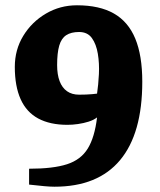

<svg xmlns="http://www.w3.org/2000/svg" viewBox="-20 -689 604 726"><path d="M186 17Q170 17 148 15Q126 13 90 9V-51Q181 -51 233.5 -68Q286 -85 312 -127.5Q338 -170 347 -245Q334 -235 315 -229Q296 -223 275 -220Q254 -217 235 -217Q169 -217 124.5 -241Q80 -265 58 -314Q36 -363 36 -436Q36 -501 68 -553.5Q100 -606 153.5 -637.5Q207 -669 271 -669Q356 -669 410.5 -638Q465 -607 491.5 -543Q518 -479 518 -380Q518 -184 434 -83.5Q350 17 186 17ZM279 -331Q292 -331 305 -331.5Q318 -332 329 -333Q340 -334 347 -335Q352 -369 354 -409Q356 -449 350 -485.5Q344 -522 327.5 -545Q311 -568 279 -568Q249 -568 230.5 -556Q212 -544 204 -516.5Q196 -489 196 -443Q196 -407 205.5 -382Q215 -357 233.5 -344Q252 -331 279 -331Z"/></svg>

Font: Faustina ExtraBold
Style: Regular
Weight: 800
Designer: Alfonso Garcia
Foundry: http://www.omnibus-type.com
Version: Version 1.200